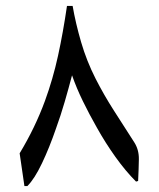

<svg xmlns="http://www.w3.org/2000/svg" viewBox="-20 -625 534 645"><path d="M62 0 46 -110Q98 -196 131 -286Q158 -360 175 -438Q192 -516 205 -605H224Q234 -547 252.5 -483.5Q271 -420 301 -361Q329 -306 363 -253Q397 -200 431 -147Q447 -122 446.5 -90Q446 -58 444 -17L437 -15Q402 -50 368 -97.5Q334 -145 305 -197Q280 -241 258.5 -285Q237 -329 222 -372Q211 -330 197.5 -283.5Q184 -237 168 -193Q146 -129 121 -76.5Q96 -24 72 0Z"/></svg>

Font: Bona Nova
Style: Regular
Weight: 400
Designer: Mateusz Machalski
Foundry: Capitalics
Version: Version 4.001; ttfautohint (v1.8.3)